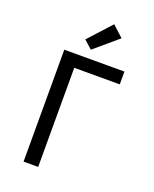

<svg xmlns="http://www.w3.org/2000/svg" viewBox="-176 -1086 953 1185"><g transform="rotate(20 300.0 -494.0)"><path d="M128 0V-735H523V-651H224V0ZM282 -791 228 -839 364 -988 436 -922Z"/></g></svg>

Font: Iosevka Custom Medium Extended
Style: Regular
Weight: 500
Width: 7
Monospace: yes
Designer: Belleve Invis
Foundry: Belleve Invis
Version: Version 11.2.4; ttfautohint (v1.8.4)